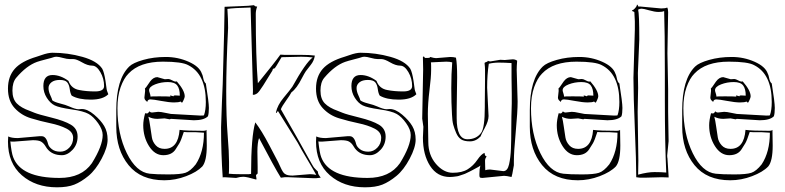

<svg xmlns="http://www.w3.org/2000/svg" viewBox="-20 -756 3348 819"><path d="M315 -290 329 -291Q353 -291 381.5 -267Q410 -243 424.5 -218.5Q439 -194 439 -160.5Q439 -127 413.5 -79Q388 -31 357 -5.5Q326 20 297 31.5Q268 43 223 43Q132 43 73 -8.5Q14 -60 14 -152Q14 -155 14.5 -162.5Q15 -170 15 -174Q29 -167 56 -167L148 -175H158Q177 -175 185 -142Q188 -130 201.5 -119.5Q215 -109 237 -109Q259 -109 275.5 -126Q292 -143 292 -168Q292 -193 263.5 -207.5Q235 -222 194 -230.5Q153 -239 112 -251.5Q71 -264 42.5 -295Q14 -326 14 -378Q14 -430 43 -462.5Q72 -495 136 -514Q143 -516 157 -521Q185 -531 204 -531Q269 -531 331.5 -513.5Q394 -496 416 -463Q424 -449 430 -411L434 -382Q435 -369 442 -354Q419 -331 367 -331Q315 -331 286 -348Q280 -357 277.5 -376Q275 -395 266.5 -405Q258 -415 235 -415Q212 -415 199.5 -405Q187 -395 187 -380.5Q187 -366 194.5 -350Q202 -334 203 -328Q212 -321 233 -315.5Q254 -310 258 -308.5Q262 -307 275 -302Q302 -290 315 -290ZM120 -158 41 -152H32Q25 -152 24 -153Q29 -104 36 -86Q69 3 234 3Q328 3 372 -60Q418 -134 418 -180Q418 -203 398.5 -230.5Q379 -258 358 -270Q337 -282 284.5 -289.5Q232 -297 213 -306.5Q194 -316 179.5 -339Q165 -362 165 -389Q165 -436 204 -436Q238 -436 272 -411Q284 -378 318 -372Q348 -366 386 -366Q424 -366 424 -389Q424 -421 408 -448.5Q392 -476 373 -476Q354 -476 330 -490Q306 -504 293 -504H278Q266 -504 248 -509Q230 -514 221.5 -514Q213 -514 208.5 -512Q204 -510 176.5 -503Q149 -496 138 -492Q93 -476 49 -424Q33 -405 33 -369.5Q33 -334 51.5 -315Q70 -296 107 -283L127 -275Q144 -268 199 -254.5Q254 -241 282.5 -224Q311 -207 311 -173.5Q311 -140 289.5 -117Q268 -94 244 -94Q202 -94 180 -123Q178 -126 171.5 -136Q165 -146 155 -152Q145 -158 120 -158Z M704 -247 682 -251 651 -249Q630 -249 613 -258Q617 -244 621 -215.5Q625 -187 628 -169Q631 -151 644.5 -136Q658 -121 682 -121Q740 -121 746 -202Q774 -198 848 -198Q857 -198 861 -202L862 -135Q862 -69 843 -46Q820 -22 774 -4.5Q728 13 681 13Q581 13 528.5 -51.5Q476 -116 476 -215V-286Q476 -418 531 -472Q547 -488 591 -500.5Q635 -513 687 -513Q739 -513 785 -492.5Q831 -472 841 -442Q844 -437 846 -427Q850 -405 858 -400Q871 -319 871 -295.5Q871 -272 867 -260Q850 -243 807 -243L709 -249ZM599 -273 607 -272Q612 -272 617 -281Q622 -276 628 -276L655 -279Q666 -279 686 -274.5Q706 -270 709 -270L835 -263Q848 -263 850 -264Q858 -286 858 -321Q858 -440 783 -478Q756 -493 675 -493Q576 -493 528 -442Q508 -422 494.5 -384Q481 -346 481 -294Q481 -184 521 -102.5Q561 -21 619 -15Q646 -12 698 -12Q750 -12 771 -19Q792 -26 815 -55Q850 -108 850 -190Q824 -192 816 -192H780Q771 -192 764 -193Q752 -156 745 -144.5Q738 -133 729 -119Q713 -94 676.5 -94Q640 -94 615.5 -133Q591 -172 591 -222Q591 -243 599 -273ZM683 -418 698 -419Q704 -419 714 -413.5Q724 -408 728.5 -408Q733 -408 734 -409Q768 -370 768 -345Q768 -340 763 -329Q758 -318 756.5 -318Q755 -318 750 -323Q743 -319 722.5 -319Q702 -319 667.5 -325.5Q633 -332 621.5 -332Q610 -332 608 -321Q607 -322 604 -325Q596 -331 596 -340L599 -368Q599 -377 598 -378Q604 -384 609 -392L620 -408Q634 -427 651 -427ZM727 -349 747 -348Q747 -377 736 -391.5Q725 -406 696 -406Q667 -406 641.5 -396Q616 -386 616 -371Q616 -367 619 -358.5Q622 -350 622 -344Q623 -345 659 -345Q695 -345 706 -344Q707 -345 707 -346Q706 -346 706 -347V-349Q719 -346 720 -345Q720 -349 727 -349Z M1072 -7 1074 6Q1074 9 1073 10Q1032 -2 1018 -2Q1004 -2 987 3Q946 0 938.5 0Q931 0 930 1Q923 -100 923 -213Q927 -338 930 -397Q938 -674 938 -727Q949 -728 998 -729.5Q1047 -731 1064 -734Q1066 -728 1077 -728Q1071 -712 1071 -697Q1071 -511 1080 -401Q1151 -488 1176 -523Q1183 -522 1193 -522H1262Q1302 -522 1323 -519Q1320 -497 1305 -478.5Q1290 -460 1284.5 -452Q1279 -444 1268 -423Q1246 -379 1223 -362Q1217 -350 1200 -326.5Q1183 -303 1178 -290Q1230 -199 1246 -171Q1262 -143 1272.5 -123.5Q1283 -104 1290 -92Q1297 -80 1302 -70.5Q1307 -61 1310.5 -55.5Q1314 -50 1315.5 -47Q1317 -44 1319.5 -41Q1322 -38 1327 -33L1336 -24Q1336 -15 1341 -8.5Q1346 -2 1348 2Q1334 4 1330 4H1312L1212 0H1194Q1192 0 1178 2Q1150 -43 1085 -167Q1078 -148 1078 -109L1079 -43V-18Q1079 -14 1076 -13Q1072 -11 1072 -7ZM1059 -374 1049 -724Q974 -722 950 -718Q953 -676 953 -637Q945 -480 945 -367Q945 -254 951 -180Q957 -106 957 -65V-40Q957 -24 956 -15Q974 -13 1005 -13H1043Q1044 -14 1051 -14Q1051 -174 1069 -234Q1096 -199 1129 -136Q1162 -73 1166.5 -64.5Q1171 -56 1176 -44Q1188 -17 1196 -14Q1205 -7 1228 -7L1302 -13Q1316 -13 1329 -10Q1317 -32 1290 -77Q1263 -122 1250 -147L1166 -282Q1164 -282 1162 -278Q1160 -274 1159 -274L1157 -276Q1163 -307 1190.5 -340Q1218 -373 1227 -386Q1284 -489 1314 -511Q1290 -514 1265 -514L1181 -512Q1153 -464 1151.5 -464Q1150 -464 1150 -465Q1142 -462 1142 -455L1103 -392Q1084 -362 1076 -357Q1068 -352 1061 -351Q1061 -353 1058 -353Q1059 -354 1059 -374Z M1629 -290 1643 -291Q1667 -291 1695.5 -267Q1724 -243 1738.5 -218.5Q1753 -194 1753 -160.5Q1753 -127 1727.5 -79Q1702 -31 1671 -5.5Q1640 20 1611 31.5Q1582 43 1537 43Q1446 43 1387 -8.5Q1328 -60 1328 -152Q1328 -155 1328.5 -162.5Q1329 -170 1329 -174Q1343 -167 1370 -167L1462 -175H1472Q1491 -175 1499 -142Q1502 -130 1515.5 -119.5Q1529 -109 1551 -109Q1573 -109 1589.5 -126Q1606 -143 1606 -168Q1606 -193 1577.5 -207.5Q1549 -222 1508 -230.5Q1467 -239 1426 -251.5Q1385 -264 1356.5 -295Q1328 -326 1328 -378Q1328 -430 1357 -462.5Q1386 -495 1450 -514Q1457 -516 1471 -521Q1499 -531 1518 -531Q1583 -531 1645.5 -513.5Q1708 -496 1730 -463Q1738 -449 1744 -411L1748 -382Q1749 -369 1756 -354Q1733 -331 1681 -331Q1629 -331 1600 -348Q1594 -357 1591.5 -376Q1589 -395 1580.5 -405Q1572 -415 1549 -415Q1526 -415 1513.5 -405Q1501 -395 1501 -380.5Q1501 -366 1508.5 -350Q1516 -334 1517 -328Q1526 -321 1547 -315.5Q1568 -310 1572 -308.5Q1576 -307 1589 -302Q1616 -290 1629 -290ZM1434 -158 1355 -152H1346Q1339 -152 1338 -153Q1343 -104 1350 -86Q1383 3 1548 3Q1642 3 1686 -60Q1732 -134 1732 -180Q1732 -203 1712.5 -230.5Q1693 -258 1672 -270Q1651 -282 1598.5 -289.5Q1546 -297 1527 -306.5Q1508 -316 1493.5 -339Q1479 -362 1479 -389Q1479 -436 1518 -436Q1552 -436 1586 -411Q1598 -378 1632 -372Q1662 -366 1700 -366Q1738 -366 1738 -389Q1738 -421 1722 -448.5Q1706 -476 1687 -476Q1668 -476 1644 -490Q1620 -504 1607 -504H1592Q1580 -504 1562 -509Q1544 -514 1535.5 -514Q1527 -514 1522.5 -512Q1518 -510 1490.5 -503Q1463 -496 1452 -492Q1407 -476 1363 -424Q1347 -405 1347 -369.5Q1347 -334 1365.5 -315Q1384 -296 1421 -283L1441 -275Q1458 -268 1513 -254.5Q1568 -241 1596.5 -224Q1625 -207 1625 -173.5Q1625 -140 1603.5 -117Q1582 -94 1558 -94Q1516 -94 1494 -123Q1492 -126 1485.5 -136Q1479 -146 1469 -152Q1459 -158 1434 -158Z M2133 -500 2167 -503Q2178 -503 2186 -497Q2184 -473 2184 -458L2188 -323Q2188 -280 2180 -194Q2172 -108 2172 -69V-51Q2164 -4 2162 -1Q2140 -6 2130 -6L2038 3Q2029 3 2027 0.5Q2025 -2 2025 -8V-14Q2025 -35 2029 -50Q2025 -46 2015 -41Q2005 -36 1996.5 -31Q1988 -26 1984 -24.5Q1980 -23 1971.5 -18.5Q1963 -14 1957.5 -12.5Q1952 -11 1944 -8Q1936 -5 1930 -4Q1910 -1 1899 -1Q1845 -1 1814.5 -48.5Q1784 -96 1784 -169L1786 -215L1781 -250L1785 -460L1784 -510V-513Q1786 -515 1787.5 -515Q1789 -515 1790.5 -512Q1792 -509 1793 -509H1807Q1814 -509 1815 -513Q1832 -508 1840 -508L1901 -513Q1914 -513 1925 -510Q1930 -485 1930 -426L1928 -289V-252Q1928 -162 1974 -162Q2012 -162 2032 -189Q2048 -210 2048 -300Q2048 -310 2048 -315L2049 -419V-456Q2049 -469 2047 -487Q2048 -490 2054.5 -491.5Q2061 -493 2061 -497Q2064 -494 2072 -494L2114 -501ZM2163 -315V-355L2162 -425V-487Q2130 -489 2107.5 -489Q2085 -489 2065 -484Q2058 -438 2058 -382L2064 -261Q2064 -240 2048 -210.5Q2032 -181 2030 -174Q2010 -153 1985 -153Q1960 -153 1947 -161.5Q1934 -170 1926 -188.5Q1918 -207 1913.5 -223.5Q1909 -240 1908 -268Q1905 -316 1905 -379.5Q1905 -443 1909 -490Q1898 -493 1884 -493Q1870 -493 1850.5 -491.5Q1831 -490 1818 -490Q1819 -487 1819 -473V-456Q1819 -428 1812 -371Q1805 -314 1805 -270L1807 -150Q1807 -95 1839.5 -57Q1872 -19 1911.5 -19Q1951 -19 1975 -34Q1999 -49 2016 -74Q2033 -99 2047 -104Q2047 -98 2050 -92Q2055 -89 2056 -88Q2049 -81 2049 -70Q2049 -59 2049.5 -47.5Q2050 -36 2050 -30Q2059 -33 2070 -33L2127 -26Q2145 -26 2151.5 -55Q2158 -84 2159.5 -122.5Q2161 -161 2161 -209Q2161 -257 2163 -315Z M2468 -247 2446 -251 2415 -249Q2394 -249 2377 -258Q2381 -244 2385 -215.5Q2389 -187 2392 -169Q2395 -151 2408.5 -136Q2422 -121 2446 -121Q2504 -121 2510 -202Q2538 -198 2612 -198Q2621 -198 2625 -202L2626 -135Q2626 -69 2607 -46Q2584 -22 2538 -4.5Q2492 13 2445 13Q2345 13 2292.5 -51.5Q2240 -116 2240 -215V-286Q2240 -418 2295 -472Q2311 -488 2355 -500.5Q2399 -513 2451 -513Q2503 -513 2549 -492.5Q2595 -472 2605 -442Q2608 -437 2610 -427Q2614 -405 2622 -400Q2635 -319 2635 -295.5Q2635 -272 2631 -260Q2614 -243 2571 -243L2473 -249ZM2363 -273 2371 -272Q2376 -272 2381 -281Q2386 -276 2392 -276L2419 -279Q2430 -279 2450 -274.5Q2470 -270 2473 -270L2599 -263Q2612 -263 2614 -264Q2622 -286 2622 -321Q2622 -440 2547 -478Q2520 -493 2439 -493Q2340 -493 2292 -442Q2272 -422 2258.5 -384Q2245 -346 2245 -294Q2245 -184 2285 -102.5Q2325 -21 2383 -15Q2410 -12 2462 -12Q2514 -12 2535 -19Q2556 -26 2579 -55Q2614 -108 2614 -190Q2588 -192 2580 -192H2544Q2535 -192 2528 -193Q2516 -156 2509 -144.5Q2502 -133 2493 -119Q2477 -94 2440.5 -94Q2404 -94 2379.5 -133Q2355 -172 2355 -222Q2355 -243 2363 -273ZM2447 -418 2462 -419Q2468 -419 2478 -413.5Q2488 -408 2492.5 -408Q2497 -408 2498 -409Q2532 -370 2532 -345Q2532 -340 2527 -329Q2522 -318 2520.5 -318Q2519 -318 2514 -323Q2507 -319 2486.5 -319Q2466 -319 2431.5 -325.5Q2397 -332 2385.5 -332Q2374 -332 2372 -321Q2371 -322 2368 -325Q2360 -331 2360 -340L2363 -368Q2363 -377 2362 -378Q2368 -384 2373 -392L2384 -408Q2398 -427 2415 -427ZM2491 -349 2511 -348Q2511 -377 2500 -391.5Q2489 -406 2460 -406Q2431 -406 2405.5 -396Q2380 -386 2380 -371Q2380 -367 2383 -358.5Q2386 -350 2386 -344Q2387 -345 2423 -345Q2459 -345 2470 -344Q2471 -345 2471 -346Q2470 -346 2470 -347V-349Q2483 -346 2484 -345Q2484 -349 2491 -349Z M2827 -82Q2827 -82 2832 -5V1L2803 0L2729 2H2711Q2708 2 2694 0Q2694 -66 2688 -207Q2682 -348 2682 -424L2688 -630V-665Q2688 -677 2686 -703Q2686 -706 2681 -707Q2676 -708 2676 -712Q2680 -712 2686 -718Q2697 -729 2697 -736H2698Q2700 -736 2703 -728H2713L2800 -720Q2819 -720 2826 -724Q2830 -717 2830 -704L2827 -529L2830 -376V-278L2832 -154L2826 -93Q2826 -83 2827 -82ZM2700 -279 2703 -71Q2703 -61 2702.5 -41Q2702 -21 2702 -11Q2743 -22 2771.5 -22Q2800 -22 2822 -20Q2816 -145 2816 -328V-451Q2816 -621 2813 -709Q2806 -705 2789.5 -705Q2773 -705 2749 -712Q2725 -719 2717 -719Q2709 -719 2702 -715Q2707 -697 2707 -588L2701 -445L2702 -381Z M3118 -247 3096 -251 3065 -249Q3044 -249 3027 -258Q3031 -244 3035 -215.5Q3039 -187 3042 -169Q3045 -151 3058.5 -136Q3072 -121 3096 -121Q3154 -121 3160 -202Q3188 -198 3262 -198Q3271 -198 3275 -202L3276 -135Q3276 -69 3257 -46Q3234 -22 3188 -4.5Q3142 13 3095 13Q2995 13 2942.5 -51.5Q2890 -116 2890 -215V-286Q2890 -418 2945 -472Q2961 -488 3005 -500.5Q3049 -513 3101 -513Q3153 -513 3199 -492.5Q3245 -472 3255 -442Q3258 -437 3260 -427Q3264 -405 3272 -400Q3285 -319 3285 -295.5Q3285 -272 3281 -260Q3264 -243 3221 -243L3123 -249ZM3013 -273 3021 -272Q3026 -272 3031 -281Q3036 -276 3042 -276L3069 -279Q3080 -279 3100 -274.5Q3120 -270 3123 -270L3249 -263Q3262 -263 3264 -264Q3272 -286 3272 -321Q3272 -440 3197 -478Q3170 -493 3089 -493Q2990 -493 2942 -442Q2922 -422 2908.5 -384Q2895 -346 2895 -294Q2895 -184 2935 -102.5Q2975 -21 3033 -15Q3060 -12 3112 -12Q3164 -12 3185 -19Q3206 -26 3229 -55Q3264 -108 3264 -190Q3238 -192 3230 -192H3194Q3185 -192 3178 -193Q3166 -156 3159 -144.5Q3152 -133 3143 -119Q3127 -94 3090.5 -94Q3054 -94 3029.5 -133Q3005 -172 3005 -222Q3005 -243 3013 -273ZM3097 -418 3112 -419Q3118 -419 3128 -413.5Q3138 -408 3142.5 -408Q3147 -408 3148 -409Q3182 -370 3182 -345Q3182 -340 3177 -329Q3172 -318 3170.5 -318Q3169 -318 3164 -323Q3157 -319 3136.5 -319Q3116 -319 3081.5 -325.5Q3047 -332 3035.5 -332Q3024 -332 3022 -321Q3021 -322 3018 -325Q3010 -331 3010 -340L3013 -368Q3013 -377 3012 -378Q3018 -384 3023 -392L3034 -408Q3048 -427 3065 -427ZM3141 -349 3161 -348Q3161 -377 3150 -391.5Q3139 -406 3110 -406Q3081 -406 3055.5 -396Q3030 -386 3030 -371Q3030 -367 3033 -358.5Q3036 -350 3036 -344Q3037 -345 3073 -345Q3109 -345 3120 -344Q3121 -345 3121 -346Q3120 -346 3120 -347V-349Q3133 -346 3134 -345Q3134 -349 3141 -349Z"/></svg>

Font: Londrina Sketch
Style: Regular
Weight: 400
Designer: Marcelo Magalhaes
Foundry: Marcelo Magalhaes
Version: Version 1.001 2011